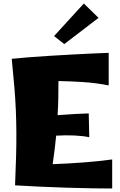

<svg xmlns="http://www.w3.org/2000/svg" viewBox="-20 -1072 688 1097"><path d="M66 -13Q70 -107 72 -180Q74 -253 73.5 -316.5Q73 -380 70.5 -442Q68 -504 62 -575Q56 -646 47 -736Q85 -740 141.5 -744.5Q198 -749 263 -753Q328 -757 392.5 -760.5Q457 -764 511.5 -766.5Q566 -769 601 -770V-584Q531 -598 456 -603Q381 -608 314 -609Q314 -554 313 -506.5Q312 -459 309 -414Q358 -418 403.5 -420.5Q449 -423 487 -424L490 -288Q451 -296 403.5 -298Q356 -300 301 -297Q294 -225 281 -134Q363 -137 452 -143.5Q541 -150 621 -161V5Q576 5 508.5 4Q441 3 363 0.5Q285 -2 208 -5.5Q131 -9 66 -13ZM347 -820 289 -866 459 -1052 543 -970Z"/></svg>

Font: Marhey ExtraBold
Style: Regular
Weight: 800
Designer: Nur Syamsi & Bustanul Arifin
Foundry: Namelatype
Version: Version 1.000; ttfautohint (v1.8.4.7-5d5b)